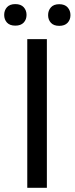

<svg xmlns="http://www.w3.org/2000/svg" viewBox="-41 -898 357 918"><path d="M183.1 0H89.4V-710.9H183.1ZM-21 -826.7Q-21 -848.6 -7.6 -863.5Q5.9 -878.4 32.2 -878.4Q58.6 -878.4 72.3 -863.5Q85.9 -848.6 85.9 -826.7Q85.9 -804.7 72.3 -790Q58.6 -775.4 32.2 -775.4Q5.9 -775.4 -7.6 -790Q-21 -804.7 -21 -826.7ZM189 -825.7Q189 -847.7 202.4 -862.8Q215.8 -877.9 242.2 -877.9Q268.6 -877.9 282.2 -862.8Q295.9 -847.7 295.9 -825.7Q295.9 -803.7 282.2 -789.1Q268.6 -774.4 242.2 -774.4Q215.8 -774.4 202.4 -789.1Q189 -803.7 189 -825.7Z"/></svg>

Font: Roboto
Style: Regular
Weight: 400
Designer: Google
Version: Version 2.001047; 2015